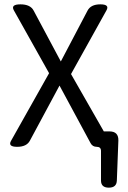

<svg xmlns="http://www.w3.org/2000/svg" viewBox="-20 -676 591 884"><path d="M481 188Q445 188 445 155V19Q445 0 425.5 0Q406 0 397 -17L254 -282L118 -29Q103 0 59 0Q15 0 31 -28L206 -339L44 -628Q28 -656 74 -656Q120 -656 135 -627L260 -393L383 -627Q398 -656 442 -656Q486 -656 470 -628L307 -335L458 -71H484Q526 -71 525 -29L518 155Q517 188 481 188Z"/></svg>

Font: Raw Maruko Gothic CJK TC
Style: Regular
Weight: 400
Version: Version 1.001